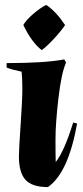

<svg xmlns="http://www.w3.org/2000/svg" viewBox="-20 -747 339 782"><path d="M7 -490Q161 -490 242 -505L249 -492Q230 -450 218 -347Q206 -244 206 -178Q206 -112 207 -87Q242 -131 278 -248L294 -244Q258 -42 175 15Q111 15 84 -14.5Q57 -44 57 -110Q57 -136 64 -238.5Q71 -341 71 -385.5Q71 -430 68 -455Q25 -464 7 -472ZM245 -645Q230 -622 200.5 -590Q171 -558 150 -543Q110 -573 75 -645Q86 -665 115 -690Q144 -715 168 -727Q207 -702 245 -645Z"/></svg>

Font: Almendra
Style: Bold Italic
Weight: 700
Italic angle: -12°
Designer: Ana Sanfelippo
Foundry: Ana Sanfelippo
Version: Version 1.004